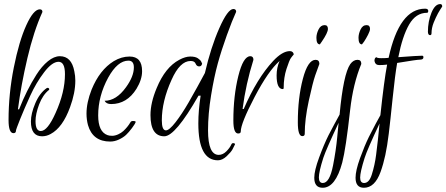

<svg xmlns="http://www.w3.org/2000/svg" viewBox="-20 -663 2171 934"><path d="M152.8 -73.6Q152.8 -25.6 178.4 -25.6Q211.2 -25.6 250.4 -113.6Q296 -214.4 296 -302.4Q296 -362.4 264.8 -362.4Q233.6 -362.4 194.8 -311.6Q156 -260.8 127.2 -197.6Q98.4 -134.4 78 -83.6Q57.6 -32.8 57.6 -27.2Q57.6 -15.2 45.6 -15.2Q21.6 -15.2 21.6 -79.2Q21.6 -206.4 47.2 -334.8Q72.8 -463.2 108 -540.4Q143.2 -617.6 173.6 -617.6Q186.4 -617.6 186.4 -604.8Q144 -511.2 113.2 -380Q82.4 -248.8 67.2 -131.2H72.8Q109.6 -224.8 156.8 -299.2Q183.2 -340.8 213.2 -365.2Q243.2 -389.6 271.2 -389.6Q328 -389.6 341.6 -316Q346.4 -294.4 346.4 -270.4Q346.4 -211.2 320.8 -141.6Q284.8 -42.4 226.4 -11.2Q206.4 0 184.8 0Q130.4 0 130.4 -72Q130.4 -110.4 151.6 -160.4Q172.8 -210.4 207.2 -234.4Q214.4 -238.4 219.2 -231.2Q220 -227.2 218.4 -225.6Q188 -201.6 170.4 -155.2Q152.8 -108.8 152.8 -73.6Z M610.4 -388Q671.2 -388 671.2 -316.8Q671.2 -276 644 -231.2Q597.6 -156.8 520.8 -156.8Q508.8 -156.8 500.8 -160.8Q492.8 -164.8 488.8 -172.8Q545.6 -172.8 592.8 -238.4Q631.2 -291.2 631.2 -335.2Q631.2 -368 604.8 -368Q552 -368 506.4 -285.6Q457.6 -196 457.6 -101.6Q457.6 -21.6 503.2 -5.6Q512 -2.4 525.6 -2.4Q539.2 -2.4 554.4 -9.2Q569.6 -16 580 -25.6Q600.8 -44.8 614.4 -68Q617.6 -74.4 626.4 -74.4Q640.8 -74.4 640 -69.6Q637.6 -60.8 622 -40Q606.4 -19.2 593.2 -6.8Q580 5.6 558.8 15.6Q537.6 25.6 516 25.6Q431.2 25.6 408 -54.4Q400.8 -81.6 400.8 -110.4Q400.8 -164 425.6 -227.2Q464.8 -323.2 533.6 -365.6Q571.2 -388 610.4 -388Z M779.2 0Q712 0 712 -103.2Q712 -163.2 742.4 -235.2Q784 -336 852 -372Q881.6 -388 905.6 -388Q929.6 -388 942.4 -379.6Q955.2 -371.2 959.2 -362.4L963.2 -353.6Q960.8 -340 948.8 -340Q936.8 -340 931.6 -353.2Q926.4 -366.4 907.2 -366.4Q855.2 -366.4 814.4 -274.4Q767.2 -170.4 767.2 -77.6Q767.2 -28.8 787.2 -28.8Q803.2 -28.8 834 -68.4Q864.8 -108 897.6 -164.8Q942.4 -243.2 976.8 -308Q1005.6 -432.8 1046.8 -526Q1088 -619.2 1115.2 -619.2Q1128.8 -619.2 1128.8 -605.6Q1109.6 -564 1083.6 -492Q1057.6 -420 1039.6 -354.8Q1021.6 -289.6 1006.8 -199.2Q992 -108.8 992 -28.8Q992 90.4 1044 90.4Q1064 90.4 1081.2 73.2Q1098.4 56 1105.6 39.2Q1109.6 30.4 1120 34.4Q1124 36 1123.2 39.2Q1118.4 49.6 1111.2 63.2Q1104 76.8 1082.8 96.8Q1061.6 116.8 1040 116.8Q944.8 116.8 944.8 -62.4Q944.8 -125.6 956 -197.6H945.6Q832.8 0 779.2 0Z M1356 -229.6Q1325.6 -229.6 1325.6 -296Q1325.6 -333.6 1340 -366.4Q1285.6 -319.2 1218.4 -190.8Q1151.2 -62.4 1151.2 -23.2Q1151.2 -13.6 1138.4 -13.6Q1115.2 -13.6 1115.2 -76.8Q1115.2 -196 1139.2 -292.8Q1163.2 -389.6 1197.6 -389.6Q1212.8 -389.6 1212.8 -372Q1176 -255.2 1160 -132.8H1165.6Q1230.4 -282.4 1308.8 -366.4Q1353.6 -414.4 1390.4 -414.4Q1398.4 -414.4 1403.6 -409.6Q1408.8 -404.8 1408.8 -397.6Q1403.2 -392 1395.2 -380.8Q1387.2 -369.6 1373.6 -327.6Q1360 -285.6 1360 -236Q1360 -229.6 1356 -229.6Z M1428.8 -68Q1428.8 -186.4 1453.2 -279.2Q1477.6 -372 1515.2 -372Q1533.6 -372 1533.6 -352Q1525.6 -331.2 1513.6 -296.8Q1501.6 -262.4 1482 -172.4Q1462.4 -82.4 1462.4 -12Q1462.4 -0.8 1450.4 -0.8Q1428.8 -0.8 1428.8 -68ZM1536 -447.2Q1519.2 -447.2 1519.2 -479.2Q1519.2 -498.4 1529.6 -519.6Q1540 -540.8 1559.2 -540.8Q1575.2 -540.8 1575.2 -522.4Q1575.2 -504 1545.6 -460.8Z M1549.6 250.4Q1508.8 250.4 1508.8 201.6Q1508.8 167.2 1532.4 103.2Q1556 39.2 1578.4 -5.6Q1608 -62.4 1632 -105.6Q1650.4 -303.2 1684 -351.2Q1699.2 -372 1719.2 -372Q1737.6 -372 1737.6 -352Q1697.6 -256 1683.2 -127.2Q1662.4 60.8 1644.8 128Q1612 250.4 1549.6 250.4ZM1550.4 227.2Q1583.2 227.2 1600 142.4Q1614.4 68.8 1620.4 4.8Q1626.4 -59.2 1627.2 -65.6Q1566.4 64 1552.8 104.8Q1531.2 172.8 1531.2 200Q1531.2 227.2 1550.4 227.2ZM1740.8 -447.2Q1724 -447.2 1724 -479.2Q1724 -498.4 1734 -519.6Q1744 -540.8 1763.2 -540.8Q1780 -540.8 1780 -522.4Q1780 -512.8 1770.4 -494Q1760.8 -475.2 1751.2 -460.8Z M1750.4 250.4Q1709.6 250.4 1709.6 201.6Q1709.6 167.2 1731.2 107.2Q1752.8 47.2 1774.4 3.2Q1813.6 -73.6 1830.4 -102.4Q1848.8 -274.4 1863.2 -348.8Q1844 -346.4 1824.8 -346.4Q1805.6 -346.4 1801.6 -366.4Q1801.6 -382.4 1811.2 -384.8Q1814.4 -380 1834.4 -380Q1854.4 -380 1870.4 -381.6Q1922.4 -620.8 2048 -620.8Q2064 -620.8 2063.2 -608.8Q2062.4 -600.8 2057.6 -600.8Q2003.2 -600.8 1970.4 -544Q1937.6 -487.2 1917.6 -384.8Q2012.8 -392 2033.6 -392Q2040.8 -392 2039.6 -382.4Q2038.4 -372.8 2023.2 -372.8Q2008 -372.8 1912 -356.8Q1901.6 -297.6 1890 -184.8Q1878.4 -72 1871.2 -12.8Q1864 46.4 1854.4 91.2Q1844.8 136 1831.2 173.6Q1803.2 250.4 1750.4 250.4ZM1751.2 227.2Q1776 227.2 1788.8 185.6Q1803.2 140 1809.6 90.4Q1819.2 16 1826.4 -62.4Q1766.4 64.8 1753.6 105.6Q1732 174.4 1732 200.8Q1732 227.2 1751.2 227.2ZM2072 -492Q2062.4 -492 2061.6 -508Q2061.6 -558.4 2078.8 -600.8Q2096 -643.2 2121.6 -643.2Q2131.2 -643.2 2131.2 -631.2Q2125.6 -622.4 2120.8 -615.2Q2116 -608 2110.8 -598.4Q2105.6 -588.8 2100 -576.8Q2094.4 -564.8 2089.6 -552.8Q2079.2 -526.4 2079.2 -501.6Q2079.2 -492 2072 -492Z"/></svg>

Font: Euphoria Script
Style: Regular
Weight: 400
Designer: Sabrina Mariela Lopez
Foundry: Sabrina Mariela Lopez
Version: Version 1.002